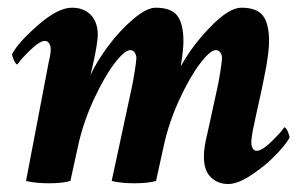

<svg xmlns="http://www.w3.org/2000/svg" viewBox="-20 -458 777 486"><path d="M504.9 -120.1Q504.9 -120.1 530.3 -236.3Q532.7 -246.1 537.4 -274.9Q542 -303.7 542 -310.5Q542 -318.8 537.8 -325Q533.7 -331.1 526.4 -331.1Q512.2 -331.1 486.3 -297.1Q460.4 -263.2 433.8 -205.3Q407.2 -147.5 394.5 -88.9L375 0Q355.5 5.9 320.3 5.9Q286.1 5.9 262.7 0L313.5 -236.3Q315.9 -246.1 320.6 -274.9Q325.2 -303.7 325.2 -310.5Q325.2 -318.8 321 -325Q316.9 -331.1 309.6 -331.1Q295.4 -331.1 269.5 -297.1Q243.7 -263.2 217 -205.3Q190.4 -147.5 177.7 -88.9L158.2 0Q138.7 5.9 103.5 5.9Q69.3 5.9 45.9 0L103.5 -301.8Q108.4 -321.3 108.4 -334Q108.4 -341.3 104.5 -347.9Q100.6 -354.5 93.8 -354.5Q80.1 -354.5 54.4 -329.1Q28.8 -303.7 24.4 -294.9Q20 -294.9 15.4 -305.2Q10.7 -315.4 10.7 -321.3Q26.9 -351.6 76.9 -395Q127 -438.5 162.1 -438.5Q191.9 -438.5 209.7 -420.4Q227.5 -402.3 227.5 -369.1Q227.5 -354.5 218.8 -310.5L209 -267.6Q224.1 -301.3 253.4 -340.8Q282.7 -380.4 316.9 -409.4Q351.1 -438.5 374 -438.5Q413.6 -438.5 429 -418Q444.3 -397.5 444.3 -353.5Q444.3 -331.1 437.5 -290Q467.3 -343.8 513.7 -391.1Q560.1 -438.5 590.8 -438.5Q630.4 -438.5 645.8 -418Q661.1 -397.5 661.1 -353.5Q661.1 -340.8 658.7 -321.5Q656.2 -302.2 653.6 -287.6Q650.9 -272.9 646.7 -252.4Q642.6 -231.9 641.6 -227.5Q639.6 -218.3 631.3 -181.2Q623 -144 620.1 -128.9Q616.2 -109.4 616.2 -96.7Q616.2 -88.9 619.6 -82.5Q623 -76.2 629.9 -76.2Q643.6 -76.2 669.2 -101.6Q694.8 -127 699.2 -135.7Q703.6 -135.7 708.3 -125.5Q712.9 -115.2 712.9 -109.4Q703.6 -92.3 677.7 -65.4Q651.9 -38.6 616.9 -15.4Q582 7.8 557.6 7.8Q531.2 7.8 513.7 -9.3Q496.1 -26.4 496.1 -61.5Q496.1 -85 504.9 -120.1Z"/></svg>

Font: Amiri
Style: Bold Slanted
Weight: 700
Italic angle: 9°
Designer: Khaled Hosny
Version: Version 000.107